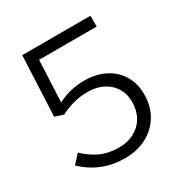

<svg xmlns="http://www.w3.org/2000/svg" viewBox="-165 -830 930 970"><g transform="rotate(-30 300.0 -344.5)"><path d="M288 11Q150 11 50 -84L95 -133Q141 -90 186.5 -70.5Q232 -51 289 -51Q340 -51 379 -72Q418 -93 439.5 -131Q461 -169 461 -218Q461 -288 413.5 -331Q366 -374 289 -374Q249 -374 211 -364.5Q173 -355 132 -334L82 -350L98 -700H496V-637H160L149 -395Q189 -415 226 -423.5Q263 -432 304 -432Q373 -432 424.5 -405.5Q476 -379 504.5 -331.5Q533 -284 533 -221Q533 -152 502 -100Q471 -48 416 -18.5Q361 11 288 11Z"/></g></svg>

Font: Red Hat Text
Style: Regular
Weight: 400
Designer: Pentagram, MCKL
Foundry: MCKL
Version: Version 1.030